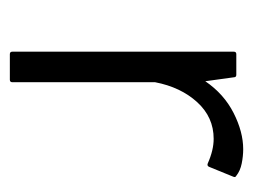

<svg xmlns="http://www.w3.org/2000/svg" viewBox="-82 -512 514 390"><g transform="rotate(90 175.0 -317.0)"><path d="M147 -85Q147 -80 142 -80H90Q85 -80 85 -85V-535Q85 -540 90 -540H132Q137 -540 137 -535L145 -477Q171 -515 209.5 -534.5Q248 -554 283 -554Q297 -554 312 -551Q327 -548 337 -540Q341 -538 339 -534L319 -485Q317 -480 312 -482Q285 -494 262 -494Q218 -494 187.5 -460.5Q157 -427 147 -375Z"/></g></svg>

Font: Gowun Dodum
Style: Regular
Weight: 400
Designer: Yanghee Ryu
Foundry: Yanghee Ryu
Version: Version 2.000